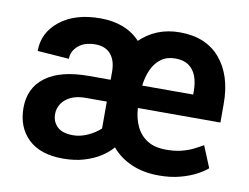

<svg xmlns="http://www.w3.org/2000/svg" viewBox="-65 -628 944 728"><g transform="rotate(10 407.5 -264.0)"><path d="M782.7 -300.3V-228H464.8Q467.3 -188.5 481.9 -157.5Q496.6 -126.5 524.9 -108.6Q553.2 -90.8 596.7 -90.8Q630.9 -90.8 655.8 -97.2Q680.7 -103.5 700.2 -113Q719.7 -122.6 736.8 -132.8L771 -49.8Q756.8 -37.1 731 -23.2Q705.1 -9.3 668.7 0.5Q632.3 10.3 586.9 10.3Q527.3 10.3 481.4 -9.8Q435.5 -29.8 405.3 -65.9Q388.7 -45.9 362.3 -28.8Q335.9 -11.7 299.8 -0.7Q263.7 10.3 217.3 10.3Q130.4 10.3 84 -34.4Q37.6 -79.1 37.6 -153.3Q37.6 -230.5 94.7 -272.9Q151.9 -315.4 261.2 -315.4H344.7V-346.7Q344.7 -389.2 324.2 -413.3Q303.7 -437.5 265.1 -437.5Q223.1 -437.5 199 -416.5Q174.8 -395.5 174.8 -366.2L53.2 -375Q53.2 -446.3 111.6 -492.2Q169.9 -538.1 266.1 -538.1Q365.2 -538.1 420.4 -478.5Q449.2 -506.8 487.5 -522.5Q525.9 -538.1 572.8 -538.1Q673.3 -538.1 728 -473.9Q782.7 -409.7 782.7 -300.3ZM662.6 -314.5V-328.1Q662.6 -359.9 653.6 -384.5Q644.5 -409.2 624.8 -423.3Q605 -437.5 572.8 -437.5Q540.5 -437.5 518.6 -421.6Q496.6 -405.8 483.6 -378.2Q470.7 -350.6 466.3 -314.5ZM159.7 -151.4Q159.7 -121.6 179.4 -102.5Q199.2 -83.5 240.7 -83.5Q268.1 -83.5 296.6 -96.4Q325.2 -109.4 344.7 -127.9V-231.4H262.7Q229 -231.4 206.1 -220.2Q183.1 -209 171.4 -190.7Q159.7 -172.4 159.7 -151.4Z"/></g></svg>

Font: Robert Sans
Style: Bold
Weight: 700
Designer: Christian Robertson (extended by Adam Twardoch)
Foundry: Google
Version: Version 12.135;April 2, 2019;FontCreator 11.5.0.2425 64-bit;